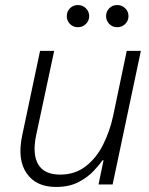

<svg xmlns="http://www.w3.org/2000/svg" viewBox="-20 -732 593 762"><path d="M445 -624Q426 -624 413.5 -637Q401 -650 401 -668Q401 -686 413.5 -699Q426 -712 445 -712Q464 -712 477 -699Q490 -686 490 -668Q490 -650 477 -637Q464 -624 445 -624ZM289 -624Q270 -624 257.5 -637Q245 -650 245 -668Q245 -686 257.5 -699Q270 -712 289 -712Q308 -712 321 -699Q334 -686 334 -668Q334 -650 321 -637Q308 -624 289 -624ZM202 10Q123 10 85.5 -44.5Q48 -99 68 -194L139 -530H195L123 -193Q108 -119 132 -79Q156 -39 219 -39Q277 -39 319.5 -71.5Q362 -104 389 -157.5Q416 -211 429 -272L483 -530H539L427 0H371L391 -96H387Q376 -80 352.5 -54.5Q329 -29 292 -9.5Q255 10 202 10Z"/></svg>

Font: Be Vietnam Pro ExtraLight
Style: Italic
Weight: 200
Italic angle: -12°
Designer: Lam Bao, Tony Le, Vietanh Nguyen
Foundry: Yellow Type Foundry
Version: Version 1.002; ttfautohint (v1.8.3)